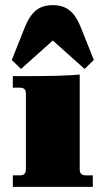

<svg xmlns="http://www.w3.org/2000/svg" viewBox="-20 -729 404 749"><path d="M62 -460 26 -495 77 -623Q95 -668 120.5 -688.5Q146 -709 186 -709Q226 -709 251.5 -688.5Q277 -668 295 -623L346 -495L310 -460L186 -571ZM30 0V-45H58Q81 -45 81 -68V-364Q81 -387 58 -387H30V-432H82Q225 -432 291 -438V-68Q291 -45 314 -45H342V0Z"/></svg>

Font: Arapey Black
Style: Regular
Weight: 900
Designer: Eduardo Rodriguez Tunni
Foundry: Eduardo Rodriguez Tunni
Version: Version 4.000